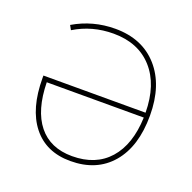

<svg xmlns="http://www.w3.org/2000/svg" viewBox="-102 -631 741 742"><g transform="rotate(20 268.5 -260.0)"><path d="M471 -245H72Q74 -131 122.5 -70.5Q171 -10 261 -10Q358 -10 412.5 -71.5Q467 -133 471 -245ZM471 -265Q470 -380 411.5 -445Q353 -510 251 -510Q163 -510 91 -466L81 -484Q159 -530 251 -530Q362 -530 426.5 -457.5Q491 -385 491 -260Q491 -133 430 -61.5Q369 10 261 10Q161 10 106 -59.5Q51 -129 51 -255V-265Z"/></g></svg>

Font: M PLUS 1p Thin
Style: Regular
Weight: 250
Version: Version 1.062